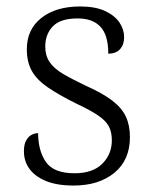

<svg xmlns="http://www.w3.org/2000/svg" viewBox="-20 -564 470 594"><path d="M208 10Q155 10 121 -4.5Q87 -19 70.5 -42.5Q54 -66 54 -96Q54 -117 61 -129.5Q68 -142 78 -147Q88 -152 98 -152Q98 -98 122 -63Q146 -28 211 -28Q267 -28 296.5 -57.5Q326 -87 326 -130Q326 -155 317 -172.5Q308 -190 284 -206.5Q260 -223 215 -244Q161 -271 127.5 -294Q94 -317 78.5 -344.5Q63 -372 63 -412Q63 -473 108 -508.5Q153 -544 228 -544Q275 -544 305 -530Q335 -516 349.5 -494.5Q364 -473 364 -449Q364 -426 351.5 -412Q339 -398 315 -398Q315 -455 291 -481Q267 -507 220 -507Q167 -507 143.5 -482.5Q120 -458 120 -420Q120 -392 133.5 -372Q147 -352 175 -335.5Q203 -319 245 -299Q297 -276 327 -253Q357 -230 369.5 -203Q382 -176 382 -140Q382 -69 334 -29.5Q286 10 208 10Z"/></svg>

Font: Noto Serif Gujarati Light
Style: Regular
Weight: 300
Version: Version 2.102